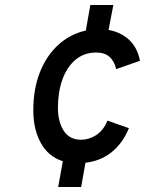

<svg xmlns="http://www.w3.org/2000/svg" viewBox="-20 -732 577 764"><path d="M211.5 12 230 -90.5Q173 -108.5 142.8 -162.5Q112.5 -216.5 112.5 -293.5Q112.5 -376.5 138 -442.5Q163.5 -508.5 210.5 -552.2Q257.5 -596 321.5 -610.5L339.5 -712H431L412 -613Q462 -603.5 494.5 -572.8Q527 -542 537 -490L442 -457Q436 -486.5 416.8 -504.8Q397.5 -523 363 -523Q314.5 -523 280.2 -494Q246 -465 228.2 -415.2Q210.5 -365.5 210.5 -303Q210.5 -247.5 233.5 -211.8Q256.5 -176 302.5 -176Q334.5 -176 363 -194.5Q391.5 -213 407.5 -252L493 -222Q468 -161.5 423.8 -126.2Q379.5 -91 320 -84.5L303 12Z"/></svg>

Font: Overpass Medium
Style: Italic
Weight: 500
Italic angle: -10°
Designer: Delve Withrington, Dave Bailey, Thomas Jockin
Foundry: Delve Fonts LLC
Version: Version 4.000